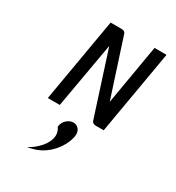

<svg xmlns="http://www.w3.org/2000/svg" viewBox="-209 -707 1057 1151"><g transform="rotate(30 319.5 -131.5)"><path d="M324 50C292 50 258 78 254 116V118V120C288 166 265 226 217 272C205 283 193 294 178 303L155 317L179 312C293 289 360 188 372 116C378 79 356 50 324 50ZM420 -17C424 -6 435 0 449 0H503L603 -580H520L449 -166L320 -563C317 -574 307 -580 293 -580H216L116 0H199L279 -455Z"/></g></svg>

Font: Charger Monospace
Style: Regular
Weight: 400
Designer: Jasper
Foundry: Cannot Into Space Fonts
Version: Version 0.980